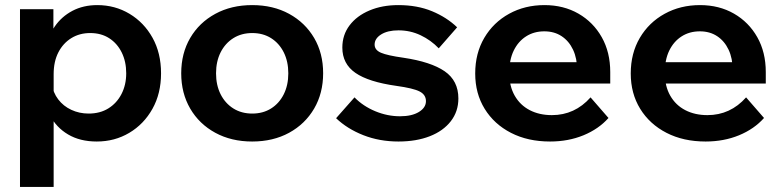

<svg xmlns="http://www.w3.org/2000/svg" viewBox="-20 -539 3064 753"><path d="M190.4 194H58.4V-503H189.4V-346.7H161Q168.2 -396.3 194.7 -435.1Q221.3 -473.9 264 -496.5Q306.8 -519 361.6 -519Q431.1 -519 488.1 -484.8Q545 -450.6 578.3 -390.7Q611.6 -330.8 611.6 -251.5Q611.6 -172.4 577.9 -112.2Q544.2 -52 487 -18Q429.8 16 359.5 16Q293.7 16 246.9 -11.8Q200 -39.6 176 -87.1Q152.1 -134.6 154.8 -192.4L183.5 -209.9Q188.1 -175.8 208.3 -149.3Q228.5 -122.7 259.8 -108.2Q291.1 -93.6 327.7 -93.6Q372.3 -93.6 405 -113.9Q437.8 -134.2 456.4 -170.1Q475 -206.1 475 -251.5Q475 -297.5 457.4 -333.2Q439.8 -368.8 408.3 -389.1Q376.9 -409.4 333.7 -409.4Q291.9 -409.4 259.6 -389.4Q227.4 -369.5 208.9 -333.6Q190.4 -297.7 190.4 -248.1Z M969 16Q887.3 16 824.3 -18.3Q761.3 -52.6 726 -113.1Q690.7 -173.6 690.7 -251.5Q690.7 -329.9 726 -390.2Q761.3 -450.4 824.3 -484.7Q887.3 -519 969 -519Q1051.1 -519 1113.9 -484.7Q1176.6 -450.4 1212 -390.2Q1247.3 -329.9 1247.3 -251.8Q1247.3 -173.7 1212 -113.1Q1176.6 -52.6 1113.9 -18.3Q1051.1 16 969 16ZM969.3 -93.6Q1011.4 -93.6 1043.2 -113.6Q1075 -133.6 1092.9 -169.3Q1110.7 -204.9 1110.7 -251.4Q1110.7 -297.9 1092.9 -333.6Q1075 -369.3 1043.2 -389.4Q1011.4 -409.4 969.3 -409.4Q927.1 -409.4 895.2 -389.4Q863.2 -369.3 845.2 -333.7Q827.3 -298 827.3 -251.5Q827.3 -205 845.2 -169.3Q863.2 -133.7 895.2 -113.6Q927.1 -93.6 969.3 -93.6Z M1298.1 -75.4 1370.3 -157.1Q1404 -122.6 1451.7 -102.8Q1499.4 -83 1548.9 -83Q1595.4 -83 1623 -100Q1650.5 -116.9 1650.5 -142.3Q1650.5 -167.5 1625.6 -180.3Q1600.7 -193.1 1534.7 -202.2Q1425.2 -217.6 1373.9 -253.2Q1322.6 -288.7 1322.6 -352.3Q1322.6 -402.2 1351 -439.6Q1379.4 -477.1 1429.1 -498Q1478.8 -519 1542 -519Q1616.6 -519 1674.4 -495Q1732.2 -471 1772.8 -431.9L1700.7 -349.5Q1670 -381.6 1629.5 -400.8Q1589 -420 1542.7 -420Q1500.5 -420 1474.9 -404Q1449.2 -388 1449.2 -364.1Q1449.2 -342.8 1474.2 -332.1Q1499.2 -321.4 1561.9 -312.6Q1669.9 -296.6 1723.8 -259.6Q1777.7 -222.5 1777.7 -152.8Q1777.7 -101.9 1748.1 -63.7Q1718.5 -25.4 1665.6 -4.7Q1612.7 16 1542.8 16Q1468.3 16 1405.1 -8.8Q1341.9 -33.6 1298.1 -75.4Z M2296.1 -157.1 2366.4 -76.3Q2328 -33.1 2268.5 -8.5Q2208.9 16 2137.3 16Q2050.1 16 1984 -18Q1917.9 -52 1880.8 -112.2Q1843.7 -172.4 1843.7 -250.9Q1843.7 -329.9 1879.3 -390.5Q1914.9 -451 1976.7 -485Q2038.4 -519 2115.3 -519Q2190.3 -519 2248.6 -485.5Q2306.8 -452 2340 -393.1Q2373.3 -334.2 2373.3 -256.3V-250.3H2243.5V-263.7Q2243.5 -310.1 2227.4 -344.1Q2211.4 -378.1 2182.6 -397.1Q2153.9 -416.1 2114.7 -416.1Q2074.1 -416.1 2043.2 -396.3Q2012.2 -376.5 1994.7 -340.5Q1977.2 -304.4 1977.2 -253.7Q1977.2 -201.2 1998.6 -163.8Q2019.9 -126.5 2057.6 -107Q2095.3 -87.5 2144.4 -87.5Q2234.3 -87.5 2296.1 -157.1ZM2373.3 -211.5H1929.5V-295H2356.7L2373.3 -255.7Z M2906.1 -157.1 2976.4 -76.3Q2938 -33.1 2878.5 -8.5Q2818.9 16 2747.3 16Q2660.1 16 2594 -18Q2527.9 -52 2490.8 -112.2Q2453.7 -172.4 2453.7 -250.9Q2453.7 -329.9 2489.3 -390.5Q2524.9 -451 2586.7 -485Q2648.4 -519 2725.3 -519Q2800.3 -519 2858.6 -485.5Q2916.8 -452 2950 -393.1Q2983.3 -334.2 2983.3 -256.3V-250.3H2853.5V-263.7Q2853.5 -310.1 2837.4 -344.1Q2821.4 -378.1 2792.6 -397.1Q2763.9 -416.1 2724.7 -416.1Q2684.1 -416.1 2653.2 -396.3Q2622.2 -376.5 2604.7 -340.5Q2587.2 -304.4 2587.2 -253.7Q2587.2 -201.2 2608.6 -163.8Q2629.9 -126.5 2667.6 -107Q2705.3 -87.5 2754.4 -87.5Q2844.3 -87.5 2906.1 -157.1ZM2983.3 -211.5H2539.5V-295H2966.7L2983.3 -255.7Z"/></svg>

Font: Wix Madefor Display
Style: Regular
Weight: 400
Designer: Dalton Maag Ltd
Foundry: Dalton Maag Ltd
Version: Version 3.100